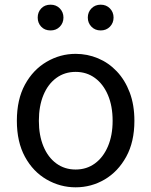

<svg xmlns="http://www.w3.org/2000/svg" viewBox="-20 -787 646 820"><path d="M303 13Q237 13 179 -20.5Q121 -54 86.5 -117.5Q52 -181 52 -271Q52 -362 86.5 -425.5Q121 -489 179 -523Q237 -557 303 -557Q353 -557 398.5 -538Q444 -519 479 -482Q514 -445 534 -392Q554 -339 554 -271Q554 -181 519 -117.5Q484 -54 427 -20.5Q370 13 303 13ZM303 -63Q350 -63 385.5 -89Q421 -115 441 -162Q461 -209 461 -271Q461 -334 441 -381Q421 -428 385.5 -454Q350 -480 303 -480Q256 -480 220.5 -454Q185 -428 165.5 -381Q146 -334 146 -271Q146 -209 165.5 -162Q185 -115 220.5 -89Q256 -63 303 -63ZM196 -657Q171 -657 156 -673Q141 -689 141 -712Q141 -735 156 -751Q171 -767 196 -767Q220 -767 235.5 -751Q251 -735 251 -712Q251 -689 235.5 -673Q220 -657 196 -657ZM410 -657Q386 -657 370.5 -673Q355 -689 355 -712Q355 -735 370.5 -751Q386 -767 410 -767Q434 -767 449.5 -751Q465 -735 465 -712Q465 -689 449.5 -673Q434 -657 410 -657Z"/></svg>

Font: Noto Sans TC Thin
Style: Regular
Weight: 400
Version: Version 2.004-H2;hotconv 1.0.118;makeotfexe 2.5.65603